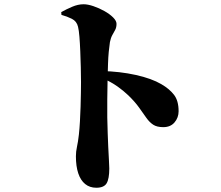

<svg xmlns="http://www.w3.org/2000/svg" viewBox="-20 -826 1040 903"><path d="M433 57Q402 57 380.5 39.5Q359 22 348 -11Q337 -44 337 -91Q337 -113 342 -135.5Q347 -158 351 -193Q354 -221 356 -255.5Q358 -290 359 -325Q360 -360 360.5 -390Q361 -420 361 -439Q361 -471 360 -509.5Q359 -548 357.5 -585.5Q356 -623 353.5 -653.5Q351 -684 347 -700Q341 -726 318 -737.5Q295 -749 269 -756L268 -769Q291 -782 319 -794Q347 -806 373 -806Q393 -806 419.5 -797Q446 -788 471 -774Q496 -760 512 -744Q528 -728 528 -714Q528 -697 521.5 -685Q515 -673 508 -660.5Q501 -648 497 -628Q494 -608 491.5 -582.5Q489 -557 488 -525Q487 -493 486 -455Q485 -404 484.5 -359Q484 -314 484.5 -274Q485 -234 486.5 -200Q488 -166 489 -137Q491 -96 492.5 -69.5Q494 -43 494 -34Q494 15 481.5 36Q469 57 433 57ZM748 -228Q718 -228 700.5 -239.5Q683 -251 668.5 -271.5Q654 -292 634.5 -319.5Q615 -347 583 -378Q561 -399 533 -419Q505 -439 458 -461V-492Q544 -490 618.5 -473.5Q693 -457 739 -430Q777 -408 798.5 -380Q820 -352 820 -303Q820 -273 801 -250.5Q782 -228 748 -228Z"/></svg>

Font: Noto Serif JP Black
Style: Regular
Weight: 900
Designer: Ryoko NISHIZUKA 西塚涼子 (kana & ideographs); Frank Grießhammer (Latin, Greek & Cyrillic); Wenlong ZHANG 张文龙 (bopomofo); San
Foundry: Adobe
Version: Version 2.003-H1;hotconv 1.1.1;makeotfexe 2.6.0